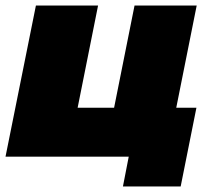

<svg xmlns="http://www.w3.org/2000/svg" viewBox="-22 -567 763 695"><path d="M108 -547H333L259 -177H391L465 -547H690L616 -177H689L632 108H423L444 0H-2Z"/></svg>

Font: Argentum Sans Black
Style: Italic
Weight: 900
Italic angle: -11°
Designer: Julieta Ulanovsky (font), Cristiano Sobral (main changes and remaster)
Foundry: Julieta Ulanovsky (font), Cristiano Sobral (main changes and remaster)
Version: Version 2.007;June 15, 2022;FontCreator 14.0.0.2814 64-bit; 